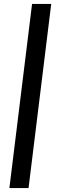

<svg xmlns="http://www.w3.org/2000/svg" viewBox="-20 -794 299 982"><path d="M28 168 144 -774H242L126 168Z"/></svg>

Font: Aleo
Style: Bold Italic
Weight: 700
Italic angle: -7°
Version: Version 2.001;gftools[0.9.29]